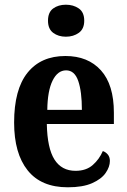

<svg xmlns="http://www.w3.org/2000/svg" viewBox="-20 -786 541 816"><path d="M268 10Q155 10 97.5 -62Q40 -134 40 -265Q40 -406 97 -477Q154 -548 258 -548Q354 -548 409 -487Q464 -426 464 -307V-259H179Q181 -156 211.5 -108Q242 -60 301 -60Q346 -60 374 -84.5Q402 -109 417 -144Q429 -140 438 -129.5Q447 -119 447 -102Q447 -77 429 -51Q411 -25 371.5 -7.5Q332 10 268 10ZM328 -319Q328 -397 312.5 -442Q297 -487 261 -487Q225 -487 203.5 -443.5Q182 -400 181 -319ZM260 -630Q228 -630 206 -646.5Q184 -663 184 -698Q184 -734 206 -750Q228 -766 260 -766Q292 -766 315 -750Q338 -734 338 -698Q338 -663 315 -646.5Q292 -630 260 -630Z"/></svg>

Font: Noto Serif Lao Condensed
Style: Bold
Weight: 700
Width: 3
Designer: Monotype Design Team
Foundry: Monotype Imaging Inc.
Version: Version 2.003; ttfautohint (v1.8.4.7-5d5b)